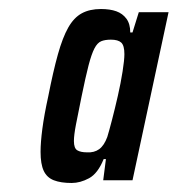

<svg xmlns="http://www.w3.org/2000/svg" viewBox="-20 -711 394 426"><path d="M139 -305Q115 -305 99.5 -311Q84 -317 77 -332Q70 -347 70 -374Q70 -395 74 -425.5Q78 -456 87 -497Q98 -553 108.5 -590.5Q119 -628 131.5 -650Q144 -672 161.5 -681.5Q179 -691 204 -691Q224 -691 238 -686Q252 -681 260.5 -669.5Q269 -658 269 -639H274L288 -684H354L274 -311H209L215 -358H210Q197 -326 177.5 -315.5Q158 -305 139 -305ZM173 -373Q189 -372 200 -380Q211 -388 218 -407Q222 -420 228.5 -445Q235 -470 241.5 -498.5Q248 -527 252 -552.5Q256 -578 256 -591Q256 -610 249 -616.5Q242 -623 226 -623Q213 -623 204.5 -619.5Q196 -616 189.5 -603.5Q183 -591 176.5 -566Q170 -541 161 -497Q153 -458 148.5 -434.5Q144 -411 144 -398Q144 -382 151.5 -377.5Q159 -373 173 -373Z"/></svg>

Font: Saira ExtraCondensed SemiBold
Style: Italic
Weight: 600
Width: 2
Italic angle: -12°
Designer: Hector Gatti with collaboration of the Omnibus-Type team
Foundry: Omnibus-Type
Version: Version 1.101